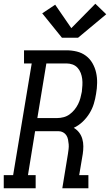

<svg xmlns="http://www.w3.org/2000/svg" viewBox="-46 -1003 586 1023"><path d="M-26 0V-70H24L123 -665H82V-735H308Q336 -735 363 -728.5Q390 -722 411.5 -706Q433 -690 446.5 -666.5Q460 -643 466 -616.5Q472 -590 471.5 -561Q471 -532 466 -504Q462 -477 454 -450.5Q446 -424 431 -399.5Q416 -375 394.5 -354.5Q373 -334 347 -322Q364 -312 375.5 -297Q387 -282 392.5 -263Q398 -244 398 -223.5Q398 -203 395 -183L376 -70H425V0H286L316 -183Q318 -196 319.5 -209Q321 -222 320 -234.5Q319 -247 316.5 -259.5Q314 -272 307.5 -282Q301 -292 290 -298Q279 -304 266 -304H141L103 -70H144V0ZM153 -374H259Q275 -374 292.5 -378.5Q310 -383 324.5 -393.5Q339 -404 350.5 -418Q362 -432 370 -448Q378 -464 382.5 -481Q387 -498 390 -514Q392 -531 393 -548.5Q394 -566 392 -582.5Q390 -599 384 -614.5Q378 -630 367 -642Q356 -654 340.5 -659.5Q325 -665 308 -665H201ZM284 -802 179 -932 248 -978 334 -853 462 -983 520 -927 370 -802Z"/></svg>

Font: Iosevka Gothic
Style: Italic
Weight: 400
Italic angle: -9°
Monospace: yes
Designer: Belleve Invis
Foundry: Belleve Invis
Version: Version 15.5.1; ttfautohint (v1.8.4)